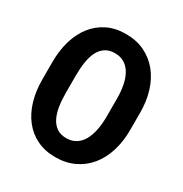

<svg xmlns="http://www.w3.org/2000/svg" viewBox="-170 -849 939 987"><g transform="rotate(30 300.0 -356.0)"><path d="M560.1 -303.2Q560.1 -234.9 542 -177.2Q523.9 -119.6 489.7 -78.1Q455.6 -36.6 406.5 -13.4Q357.4 9.8 295.9 9.8Q234.4 9.8 186.5 -13.4Q138.7 -36.6 106 -78.4Q73.2 -120.1 56.2 -177.5Q39.1 -234.9 39.1 -303.2V-406.7Q39.1 -475.1 56.2 -532.7Q73.2 -590.3 106 -632.1Q138.7 -673.8 186.3 -697.3Q233.9 -720.7 295.4 -720.7Q357.4 -720.7 406.5 -697.3Q455.6 -673.8 489.7 -632.1Q523.9 -590.3 542 -532.7Q560.1 -475.1 560.1 -406.7ZM420.9 -407.7Q420.9 -451.2 413.8 -487.8Q406.7 -524.4 391.6 -550.8Q376.5 -577.1 352.8 -592Q329.1 -606.9 295.4 -606.9Q262.2 -606.9 239.7 -592Q217.3 -577.1 203.6 -550.8Q189.9 -524.4 184.1 -487.8Q178.2 -451.2 178.2 -407.7V-303.2Q178.2 -260.3 184.1 -223.6Q189.9 -187 203.6 -160.2Q217.3 -133.3 239.7 -118.2Q262.2 -103 295.9 -103Q329.1 -103 352.8 -118.2Q376.5 -133.3 391.4 -159.9Q406.2 -186.5 413.6 -223.1Q420.9 -259.8 420.9 -303.2Z"/></g></svg>

Font: Roboto Mono
Style: Bold
Weight: 700
Designer: Google
Version: Version 2.000985; 2015; ttfautohint (v1.3)